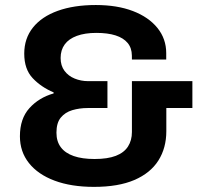

<svg xmlns="http://www.w3.org/2000/svg" viewBox="-20 -718 804 750"><path d="M347.1 12Q258.2 12 193.3 -12.3Q128.4 -36.5 93.1 -81Q57.8 -125.4 57.8 -185.7Q57.8 -254.6 94.9 -295.6Q132 -336.7 189.5 -353.1V-357.1Q140.5 -377.8 107.6 -412.8Q74.7 -447.7 74.7 -508.5Q74.7 -567.7 108.7 -610.4Q142.7 -653 205.6 -675.7Q268.5 -698.4 354.4 -698.4Q437.5 -698.4 499.1 -674.9Q560.7 -651.3 595 -608.8Q629.3 -566.3 629.3 -510.4V-485.4H495.3L495.1 -501Q494.9 -530.5 478.6 -550.2Q462.3 -569.8 431.5 -579.7Q400.7 -589.5 356.3 -589.5Q311.7 -589.5 280.2 -577.9Q248.7 -566.3 232.8 -544.5Q216.8 -522.6 216.8 -491.4Q216.8 -461.6 231.9 -441.3Q247 -421.1 271.7 -411.1Q296.4 -401 324.6 -401H399.7V-296H322.2Q290.7 -296 262.5 -287.7Q234.4 -279.3 217.5 -258.7Q200.5 -238.1 200.5 -199.8Q200.5 -165.4 217.7 -142.7Q234.8 -119.9 268 -108.4Q301.1 -96.9 349.2 -96.9Q400.4 -96.9 432.5 -109.3Q464.6 -121.7 480 -145.7Q495.3 -169.7 495.3 -202.3V-401H731.5V-296H629.7V-205.6Q629.7 -140 598.7 -91Q567.6 -41.9 504.9 -14.9Q442.2 12 347.1 12Z"/></svg>

Font: Archivo Variable SemiBold
Style: Regular
Weight: 600
Designer: Hector Gatti
Foundry: Omnibus-Type
Version: Version 2.001